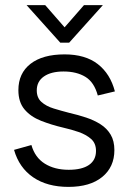

<svg xmlns="http://www.w3.org/2000/svg" viewBox="-20 -723 513 752"><path d="M216 -556 84 -703H157L233 -616L309 -703H383L251 -556ZM248 9Q165 9 110 -28.5Q55 -66 35 -136L103 -155Q117 -106 155.5 -82Q194 -58 249 -58Q301 -58 328.5 -77Q356 -96 356 -132Q356 -162 336.5 -179Q317 -196 288 -206Q259 -216 228 -223Q181 -234 140.5 -250Q100 -266 76 -294.5Q52 -323 52 -370Q52 -436 99.5 -473Q147 -510 233 -510Q314 -510 363 -472Q412 -434 430 -365L363 -349Q349 -401 314.5 -422Q280 -443 229 -443Q180 -443 152 -423.5Q124 -404 124 -369Q124 -340 142.5 -323.5Q161 -307 190.5 -298Q220 -289 251 -281Q286 -273 317.5 -262.5Q349 -252 374 -236Q399 -220 413.5 -195.5Q428 -171 428 -135Q428 -69 380.5 -30Q333 9 248 9Z"/></svg>

Font: Haskoy
Style: Regular
Weight: 400
Designer: Ertekin Erdin
Foundry: Ertekin Erdin
Version: Version 1.500